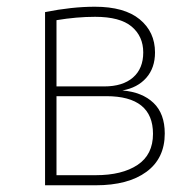

<svg xmlns="http://www.w3.org/2000/svg" viewBox="-20 -551 579 571"><path d="M470 -154Q470 -80 415.5 -40Q361 0 265 0H114V-515Q194 -531 262 -531Q350 -531 395.5 -493.5Q441 -456 441 -395Q441 -349 415 -319.5Q389 -290 344 -282Q403 -277 436.5 -245Q470 -213 470 -154ZM148 -491V-294H290Q345 -294 375.5 -320.5Q406 -347 406 -395Q406 -443 371.5 -472Q337 -501 263 -501Q208 -501 148 -491ZM435 -153Q435 -265 296 -265H148V-30H265Q343 -30 389 -60.5Q435 -91 435 -153Z"/></svg>

Font: FiraGO UltraLight
Style: Regular
Weight: 200
Designer: bBox Type
Foundry: bBox Type GmbH
Version: Version 1.001